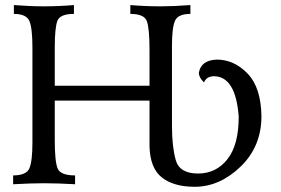

<svg xmlns="http://www.w3.org/2000/svg" viewBox="-20 -713 1089 743"><path d="M733.4 9.8Q651.9 9.8 606.2 -26.4Q560.5 -62.5 558.6 -147.5V-323.7H191.9V-170.9Q191.9 -88.4 202.9 -61.3Q213.9 -34.2 270.5 -34.2V0Q202.6 -3.9 149.4 -3.9Q102.5 -3.9 30.8 0V-34.2Q82 -34.2 93.8 -61.8Q105.5 -89.4 105.5 -162.1V-528.3Q105.5 -604 93.8 -631.6Q82 -659.2 33.7 -659.2V-693.4Q97.2 -688.5 149.4 -688.5Q207 -688.5 266.1 -693.4V-659.2Q212.9 -659.2 202.4 -633.1Q191.9 -606.9 191.9 -527.3V-381.3H558.6V-518.6Q558.6 -604 548.1 -631.6Q537.6 -659.2 484.4 -659.2V-693.4Q543 -688.5 602.1 -688.5Q653.3 -688.5 716.8 -693.4V-659.2Q669.4 -659.2 657.5 -633.1Q645.5 -606.9 645.5 -536.6V-225.1Q645.5 -145 660.2 -93.3Q674.8 -41.5 746.6 -41.5Q816.4 -41.5 860.1 -96.9Q903.8 -152.3 903.8 -261.7Q892.1 -417 808.1 -418Q778.8 -417.5 769.5 -394Q749.5 -413.1 749.5 -431.2Q757.8 -480 818.4 -482.4Q886.2 -482.4 938.2 -428.2Q990.2 -374 991.7 -263.2Q991.7 -146 910.9 -68.1Q830.1 9.8 733.4 9.8Z"/></svg>

Font: Kelvinch
Style: Regular
Weight: 400
Designer: Paul James MIller
Foundry: High-Logic / Made with FontCreator
Version: Version 3.30 September 23, 2016